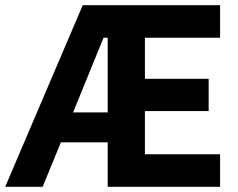

<svg xmlns="http://www.w3.org/2000/svg" viewBox="-20 -718 915 738"><path d="M394 -171H214L144 0H0L298 -698H826V-573H537V-415H782V-291H537V-125H826V0H394ZM378 -573 261 -286H394V-573Z"/></svg>

Font: IBM Plex Sans Cond
Style: Bold
Weight: 700
Width: 3
Designer: Mike Abbink, Paul van der Laan, Pieter van Rosmalen
Foundry: Bold Monday
Version: Version 1.3